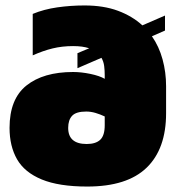

<svg xmlns="http://www.w3.org/2000/svg" viewBox="-20 -674 659 704"><path d="M300 10Q196 10 133 -16Q70 -42 42.5 -90Q15 -138 15 -205Q15 -311 77 -360.5Q139 -410 248 -410Q278 -410 311.5 -403Q345 -396 364 -385V-398Q364 -415 362 -431.5Q360 -448 352 -462L264 -424V-479L307 -497Q295 -501 280.5 -503Q266 -505 248 -505Q208 -505 173 -496.5Q138 -488 100 -471V-623Q141 -640 190 -647Q239 -654 290 -654Q360 -654 412.5 -634.5Q465 -615 502 -581L585 -617V-562L537 -541Q563 -504 576 -456.5Q589 -409 589 -358V-259Q589 -128 517.5 -59Q446 10 300 10ZM298 -146Q331 -146 347.5 -161.5Q364 -177 364 -215V-247Q347 -255 330 -260Q313 -265 296 -265Q259 -265 244.5 -249.5Q230 -234 230 -205Q230 -146 298 -146Z"/></svg>

Font: Boz Display
Style: Regular
Weight: 900
Version: Version 2.000; ttfautohint (v1.8.3)